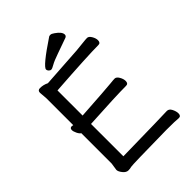

<svg xmlns="http://www.w3.org/2000/svg" viewBox="-254 -1008 1146 1146"><g transform="rotate(-45 319.0 -435.0)"><path d="M142 16Q124 16 108.5 -3.5Q93 -23 93 -37L100 -84V-340Q90 -346 81.5 -363.5Q73 -381 73 -393Q73 -410 89 -410L100 -408V-634L96 -685Q96 -705 116 -705Q144 -705 170 -692Q265 -699 430 -709Q462 -712 488 -715Q514 -718 526 -718Q540 -718 551.5 -698.5Q563 -679 563 -662Q563 -640 544 -640Q456 -640 180 -621V-409Q397 -423 433 -427Q459 -430 471 -430Q485 -430 496.5 -410.5Q508 -391 508 -373Q508 -351 489 -351Q404 -351 180 -338V-65Q523 -71 555 -73Q573 -73 583.5 -52Q594 -31 594 -14Q594 8 576 8Q552 5 473 5Q179 9 168 12.5Q157 16 142 16ZM220 -758Q220 -782 373 -884Q377 -886 385 -886Q394 -886 409 -875Q447 -849 447 -826Q447 -815 436 -810Q387 -792 339 -775.5Q291 -759 270.5 -747Q250 -735 242 -735Q234 -735 227 -742Q220 -749 220 -758Z"/></g></svg>

Font: ToneOZ-Pinyin-WenKai-Medium
Style: Medium
Weight: 700
Designer: Fontworks Inc.
Foundry: ToneOZ
Version: Version 0.240331